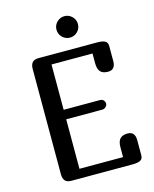

<svg xmlns="http://www.w3.org/2000/svg" viewBox="-130 -985 862 1072"><g transform="rotate(-15 300.5 -449.0)"><path d="M303.5 -792Q285 -810 285 -836Q285 -862 303.5 -880Q322 -898 347 -898Q372 -898 390.5 -880Q409 -862 409 -836Q409 -810 390.5 -792Q372 -774 347 -774Q322 -774 303.5 -792ZM503 -535Q474 -535 459.5 -550Q445 -565 445 -600V-656H208V-394H418Q431 -394 438.5 -385.5Q446 -377 446 -366Q446 -356 437 -347.5Q428 -339 418 -339H208V-53H460V-109Q460 -144 474.5 -159Q489 -174 518 -174Q561 -174 561 -124V-37Q561 -16 546.5 -8Q532 0 501 0H146Q100 0 100 -50V-659Q100 -709 146 -709H486Q517 -709 531.5 -701Q546 -693 546 -672V-585Q546 -535 503 -535Z"/></g></svg>

Font: Marmelad
Style: Regular
Weight: 400
Designer: Manvel Shmavonyan
Foundry: Cyreal
Version: Version 1.001;PS 001.001;hotconv 1.0.88;makeotf.lib2.5.64775